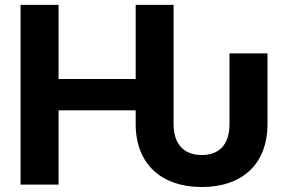

<svg xmlns="http://www.w3.org/2000/svg" viewBox="-20 -747 1163 777"><path d="M796.5 9.9C959.2 9.9 1062.5 -82.4 1062.5 -244.7V-530.9H908.7V-244.7C908.7 -162.6 867.9 -119.7 796.5 -119.7C725.1 -119.7 682.5 -162.6 682.5 -244.7V-727.3H529.1V-427.2H217V-727.3H63.2V0H217V-300.4H529.1V-244.7C529.1 -83.5 633.2 9.9 796.5 9.9Z"/></svg>

Font: Karasuma Gothic
Style: Bold
Weight: 700
Designer: Rasmus Andersson / Ryoko Nishizuka
Foundry: Genbu
Version: Version 1.00